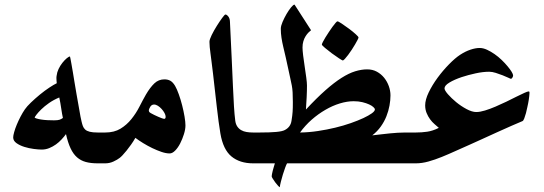

<svg xmlns="http://www.w3.org/2000/svg" viewBox="-20 -701 2333 824"><path d="M423.3 0H399.4Q369.6 0 348.1 -5.9Q326.7 -11.7 310.5 -25.9Q294.4 -40 283 -64.2Q271.5 -88.4 263.2 -125.5Q255.4 -114.7 244.4 -102.8Q233.4 -90.8 220.2 -81.3Q207 -71.8 191.4 -65.4Q175.8 -59.1 159.2 -59.1Q145.5 -59.1 124.8 -61.8Q104 -64.5 84.5 -70.6Q64.9 -76.7 50.8 -86.7Q36.6 -96.7 36.6 -111.3Q36.6 -119.1 40.8 -134Q44.9 -148.9 52 -166Q59.1 -183.1 68.1 -200.4Q77.1 -217.8 86.9 -231.9Q95.2 -244.1 113 -261.2Q130.9 -278.3 151.4 -295.2Q171.9 -312 191.9 -325.2Q211.9 -338.4 223.6 -343.8Q223.1 -349.6 222.7 -353.8Q222.2 -357.9 222.2 -363.3V-370.1Q222.2 -372.1 223.1 -376.5Q224.6 -390.6 231.4 -405Q238.3 -419.4 247.8 -431.4Q257.3 -443.4 266.4 -450.9Q275.4 -458.5 280.3 -458.5Q280.8 -458.5 282.5 -449Q284.2 -439.5 286.9 -424.8Q289.6 -410.2 292.7 -391.4Q295.9 -372.6 298.8 -354Q303.2 -325.2 308.6 -295.9Q314 -266.6 318.1 -242.4Q322.3 -218.3 325.4 -200.9Q328.6 -183.6 330.1 -179.2Q332.5 -168.5 335.7 -159.9Q338.9 -151.4 345.7 -145Q352.5 -138.7 365.2 -135.5Q377.9 -132.3 399.4 -132.3H423.3Q435.5 -132.3 442.6 -124.8Q449.7 -117.2 453.4 -106.7Q457 -96.2 458 -85.2Q459 -74.2 459 -66.4Q459 -58.6 458 -47.4Q457 -36.1 453.4 -25.4Q449.7 -14.6 442.6 -7.3Q435.5 0 423.3 0ZM250 -194.8Q246.6 -209.5 242.9 -234.6Q239.3 -259.8 234.4 -282.7Q210 -272.5 190.4 -258.8Q170.9 -245.1 157.2 -231.7Q143.6 -218.3 136.2 -208.5Q128.9 -198.7 128.9 -196.8Q128.9 -194.8 137 -192.4Q145 -189.9 157.2 -188Q169.4 -186 184.1 -185.3Q198.7 -184.6 211.4 -184.6Q227.5 -184.6 235.1 -187Q242.7 -189.5 250 -194.8Z M775.9 -162.6Q775.9 -146 769.3 -125Q762.7 -104 753.2 -85.4Q743.7 -66.9 731.7 -54.7Q719.7 -42.5 708 -42.5Q692.4 -42.5 673.1 -49.1Q653.8 -55.7 633.5 -65.4Q613.3 -75.2 594.2 -86.9Q575.2 -98.6 561 -109.4Q552.7 -94.7 542.7 -80.6Q532.7 -66.4 523.2 -54.7Q513.7 -43 505.9 -34.7Q498 -26.4 493.7 -23.4Q483.9 -15.6 467 -7.8Q450.2 0 431.6 0H407.7Q395.5 0 388.4 -7.3Q381.3 -14.6 377.9 -25.4Q374.5 -36.1 373.5 -47.4Q372.6 -58.6 372.6 -66.4Q372.6 -74.2 373.5 -85.2Q374.5 -96.2 377.9 -106.7Q381.3 -117.2 388.4 -124.8Q395.5 -132.3 407.7 -132.3H431.6Q470.2 -132.3 497.1 -148.7Q523.9 -165 543.9 -189.9Q564 -214.8 578.4 -243.2Q592.8 -271.5 606.4 -295.4Q624.5 -326.2 642.6 -343.3Q660.6 -360.4 685.5 -360.4Q700.2 -360.4 710.9 -354.5Q721.7 -348.6 731.4 -332.5Q739.3 -318.8 747.3 -296.4Q755.4 -273.9 761.7 -249Q768.1 -224.1 772 -200.7Q775.9 -177.2 775.9 -162.6ZM690.9 -199.7Q690.9 -207 686 -216.1Q681.2 -225.1 673.6 -233.4Q666 -241.7 657.5 -247.1Q648.9 -252.4 641.1 -252.4Q630.9 -252.4 624.8 -242.7Q618.7 -232.9 618.7 -226.1Q618.7 -224.1 619.9 -221.7Q621.1 -219.2 626.5 -215.8Q632.8 -211.9 641.8 -207.8Q650.9 -203.6 659.4 -199.7Q668 -195.8 675 -193.4Q682.1 -190.9 684.1 -190.9Q690.9 -190.9 690.9 -199.7Z M1066.4 0Q1009.3 0 973.4 -29.5Q937.5 -59.1 925.8 -128.4Q918 -174.8 910.6 -240.7Q903.3 -306.6 894 -386.7Q890.6 -415.5 887.9 -436Q885.3 -456.5 883.3 -471.9Q881.3 -487.3 880.1 -498.8Q878.9 -510.3 878.9 -521.5Q878.9 -531.2 888.4 -550.5Q897.9 -569.8 910.2 -589.4Q922.4 -608.9 933.3 -623.8Q944.3 -638.7 947.3 -638.7Q953.1 -638.7 959.7 -630.4Q966.3 -622.1 966.8 -608.9Q971.2 -517.6 974.4 -449.5Q977.5 -381.3 979.7 -330.8Q981.9 -280.3 984.1 -244.6Q986.3 -209 989.7 -182.6Q991.7 -168 998.3 -158.2Q1004.9 -148.4 1014.9 -142.6Q1024.9 -136.7 1038.1 -134.5Q1051.3 -132.3 1066.4 -132.3H1088.9Q1103.5 -132.3 1112.3 -119.6Q1121.1 -106.9 1121.1 -70.3Q1121.1 -30.8 1111.3 -15.4Q1101.6 0 1088.9 0Z M1756.3 0H1211.9Q1208.5 5.9 1203.6 19.3Q1198.7 32.7 1193.8 48.6Q1189 64.5 1185.3 79.3Q1181.6 94.2 1180.7 102.5Q1178.7 102.1 1172.9 95.7Q1167 89.4 1161.4 81.8Q1155.8 74.2 1150.9 66.4Q1146 58.6 1146 55.7Q1146 53.2 1147.2 46.6Q1148.4 40 1150.4 32Q1152.3 23.9 1155 15.6Q1157.7 7.3 1159.7 0H1069.8Q1057.6 0 1050.5 -7.3Q1043.5 -14.6 1040 -25.4Q1036.6 -36.1 1035.6 -47.4Q1034.7 -58.6 1034.7 -66.4Q1034.7 -74.2 1035.6 -85.2Q1036.6 -96.2 1040 -106.7Q1043.5 -117.2 1050.5 -124.8Q1057.6 -132.3 1069.8 -132.3H1093.8Q1139.6 -132.3 1165.8 -134.8Q1191.9 -137.2 1202.6 -143.1Q1227.1 -155.8 1231 -182.6Q1232.9 -194.8 1234.1 -203.9Q1235.4 -212.9 1235.8 -221.4Q1236.3 -230 1236.6 -239.7Q1236.8 -249.5 1236.8 -263.2Q1236.8 -289.1 1235.8 -304.7Q1234.9 -320.3 1232.4 -333.7Q1230 -347.2 1226.3 -362.8Q1222.7 -378.4 1217.3 -404.3Q1211.4 -432.1 1206.1 -455.6Q1200.7 -479 1195.8 -499.5Q1190.9 -520 1188 -539.1Q1185.1 -558.1 1185.1 -577.6Q1185.1 -589.4 1192.6 -606.9Q1200.2 -624.5 1209.7 -640.9Q1219.2 -657.2 1229 -669.2Q1238.8 -681.2 1244.1 -681.2L1314.9 -571.3Q1309.6 -567.4 1303.2 -560.8Q1296.9 -554.2 1291.3 -545.2Q1285.6 -536.1 1282 -524.2Q1278.3 -512.2 1278.3 -497.1Q1278.3 -485.4 1281 -462.9Q1283.7 -440.4 1287.6 -415.5Q1291.5 -390.6 1294.4 -368.2Q1297.4 -345.7 1297.4 -334Q1297.4 -324.2 1297.1 -311Q1296.9 -297.9 1296.1 -283.7Q1295.4 -269.5 1294.4 -255.9Q1293.5 -242.2 1293 -231Q1339.4 -280.8 1376.7 -313.7Q1414.1 -346.7 1445.6 -366.7Q1477.1 -386.7 1504.2 -395Q1531.2 -403.3 1555.7 -403.3Q1579.1 -403.3 1597.4 -393.3Q1615.7 -383.3 1628.7 -367.2Q1641.6 -351.1 1648.7 -331.3Q1655.8 -311.5 1655.8 -291.5Q1655.8 -271 1651.6 -248Q1647.5 -225.1 1638.4 -202.1Q1629.4 -179.2 1614.3 -158Q1599.1 -136.7 1577.6 -120.1Q1599.6 -122.6 1618.7 -124.8Q1637.7 -127 1654.5 -128.7Q1671.4 -130.4 1687 -131.3Q1702.6 -132.3 1718.8 -132.3H1756.3Q1768.6 -132.3 1775.6 -124.8Q1782.7 -117.2 1786.4 -106.7Q1790 -96.2 1791 -85.2Q1792 -74.2 1792 -66.4Q1792 -58.6 1791 -47.4Q1790 -36.1 1786.4 -25.4Q1782.7 -14.6 1775.6 -7.3Q1768.6 0 1756.3 0ZM1588.9 -231.4Q1588.9 -235.4 1582.3 -241.5Q1575.7 -247.6 1564 -252.9Q1552.2 -258.3 1535.4 -262.5Q1518.6 -266.6 1498 -266.6Q1469.7 -266.6 1438.5 -257.1Q1407.2 -247.6 1376.5 -229.7Q1345.7 -211.9 1317.6 -187.3Q1289.6 -162.6 1267.6 -132.3Q1305.7 -132.8 1344.5 -138.7Q1383.3 -144.5 1418.7 -153.1Q1454.1 -161.6 1485.4 -172.6Q1516.6 -183.6 1539.6 -194.3Q1562.5 -205.1 1575.7 -214.6Q1588.9 -224.1 1588.9 -231.4ZM1518.6 -540Q1518.6 -537.6 1514.4 -529.5Q1510.3 -521.5 1503.9 -510.5Q1497.6 -499.5 1489.5 -487.3Q1481.4 -475.1 1473.9 -465.1Q1466.3 -455.1 1460 -448.2Q1453.6 -441.4 1451.2 -441.4Q1449.2 -441.4 1434.6 -450.9Q1419.9 -460.4 1403.8 -472.4Q1387.7 -484.4 1374.5 -495.6Q1361.3 -506.8 1361.3 -509.8Q1361.3 -512.2 1365.5 -520.8Q1369.6 -529.3 1376.5 -540.3Q1383.3 -551.3 1391.4 -563.5Q1399.4 -575.7 1406.7 -585.7Q1414.1 -595.7 1419.9 -602.5Q1425.8 -609.4 1428.2 -609.4Q1432.1 -609.4 1446.8 -599.6Q1461.4 -589.8 1477.5 -577.9Q1493.7 -565.9 1506.1 -554.7Q1518.6 -543.5 1518.6 -540Z M2252.4 -303.7Q2252.4 -302.2 2252.2 -297.9Q2252 -293.5 2251.2 -286.9Q2250.5 -280.3 2249.3 -272.7Q2248 -265.1 2246.6 -257.3Q2245.1 -252 2242.9 -240Q2240.7 -228 2237.3 -215.6Q2233.9 -203.1 2230 -192.9Q2226.1 -182.6 2222.2 -181.2Q2204.6 -173.8 2175.3 -161.1Q2146 -148.4 2113.5 -133.5Q2081.1 -118.7 2048.8 -104Q2016.6 -89.4 1993.7 -79.1Q1965.3 -66.9 1935.5 -53.2Q1905.8 -39.6 1876.2 -27.6Q1846.7 -15.6 1818.6 -7.8Q1790.5 0 1764.6 0H1740.7Q1728.5 0 1721.4 -7.3Q1714.4 -14.6 1710.9 -25.4Q1707.5 -36.1 1706.5 -47.4Q1705.6 -58.6 1705.6 -66.4Q1705.6 -74.2 1706.5 -85.2Q1707.5 -96.2 1710.9 -106.7Q1714.4 -117.2 1721.4 -124.8Q1728.5 -132.3 1740.7 -132.3H1764.6Q1789.1 -132.3 1813.2 -135.7Q1837.4 -139.2 1863.3 -152.3Q1855 -159.7 1844.7 -168.5Q1834.5 -177.2 1825.7 -189.2Q1816.9 -201.2 1810.8 -216.1Q1804.7 -231 1804.7 -249Q1804.7 -272.9 1819.8 -304.4Q1835 -335.9 1857.9 -367.2Q1880.9 -398.4 1907 -425Q1933.1 -451.7 1954.6 -465.8Q1977.1 -480.5 1999 -487.8Q2021 -495.1 2038.1 -495.1Q2053.7 -495.1 2070.1 -487.5Q2086.4 -480 2102.5 -468.8Q2118.7 -457.5 2133.1 -443.6Q2147.5 -429.7 2158.4 -416.5Q2169.4 -403.3 2175.8 -392.8Q2182.1 -382.3 2182.1 -377Q2182.1 -373 2179 -367.9Q2175.8 -362.8 2172.9 -362.8Q2170.9 -362.8 2160.9 -367.7Q2150.9 -372.6 2137 -377.9Q2123 -383.3 2107.7 -388.2Q2092.3 -393.1 2079.6 -393.1Q2052.7 -393.1 2021.2 -386.2Q1989.7 -379.4 1961.4 -370.1Q1929.7 -359.4 1908.7 -346.7Q1887.7 -334 1887.7 -321.8Q1887.7 -313.5 1902.3 -296.6Q1917 -279.8 1937.7 -262.7Q1958.5 -245.6 1982.2 -232.9Q2005.9 -220.2 2023.9 -220.2Q2040 -220.2 2061.5 -226.8Q2083 -233.4 2106.4 -243.4Q2129.9 -253.4 2153.1 -264.6Q2176.3 -275.9 2196 -285.9Q2215.8 -295.9 2230 -302.2Q2244.1 -308.6 2248.5 -308.6Q2252.4 -309.1 2252.4 -303.7Z"/></svg>

Font: Accordance
Style: Bold
Weight: 700
Version: Version 1.2 (build January 31, 2020) Miklal Software Solutio